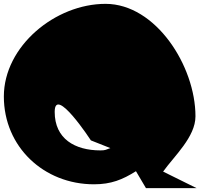

<svg xmlns="http://www.w3.org/2000/svg" viewBox="-34 -965 1074 997"><path d="M-14 -464C-14 -203 193 -8 454 -8C543 -8 602 -32 672 -76L724 12H987L813 -74C871 -155 981 -254 981 -361C981 -622 775 -945 514 -945C253 -945 -14 -725 -14 -464ZM250 -384C250 -524 438 -236 438 -236L539 -196C517 -188 514 -184 488 -184C355 -184 250 -244 250 -384Z"/></svg>

Font: Chaingun
Style: Regular
Weight: 400
Version: Version 0.91